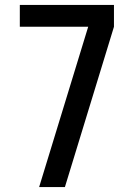

<svg xmlns="http://www.w3.org/2000/svg" viewBox="-20 -755 540 775"><path d="M138 0 336 -647H60V-735H440V-647L242 0Z"/></svg>

Font: Iosevka SS04 Semibold
Style: Regular
Weight: 600
Monospace: yes
Designer: Belleve Invis
Foundry: Belleve Invis
Version: Version 19.0.0; ttfautohint (v1.8.4)